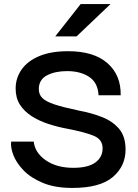

<svg xmlns="http://www.w3.org/2000/svg" viewBox="-20 -912 678 945"><path d="M35 -215H146Q152 -160 205.5 -123Q259 -86 341 -86Q413 -86 449 -112Q485 -138 485 -182Q485 -225 443 -243Q401 -261 313 -278Q264 -287 218 -302Q172 -317 135.5 -340.5Q99 -364 78 -397Q57 -430 57 -476Q57 -528 86.5 -570Q116 -612 173.5 -636Q231 -660 315 -660Q442 -660 509 -601Q576 -542 574 -443H465Q462 -505 419 -533.5Q376 -562 310 -562Q251 -562 211 -541Q171 -520 171 -473Q171 -447 188.5 -429.5Q206 -412 248.5 -398Q291 -384 367 -368Q431 -356 483 -335.5Q535 -315 566.5 -277.5Q598 -240 598 -176Q598 -94 535 -40.5Q472 13 336 13Q250 13 190.5 -12Q131 -37 95.5 -74Q60 -111 45.5 -149.5Q31 -188 35 -215ZM252 -733 377 -892H524L357 -733Z"/></svg>

Font: Syne SemiBold
Style: Regular
Weight: 600
Designer: Lucas Descroix
Foundry: Bonjour Monde
Version: Version 2.200; ttfautohint (v1.8.4)